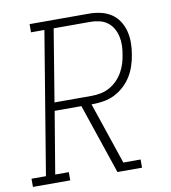

<svg xmlns="http://www.w3.org/2000/svg" viewBox="-97 -806 780 877"><g transform="rotate(-10 292.5 -367.5)"><path d="M-15 0V-38H52L161 -697H99V-735H375Q402 -735 428.5 -729Q455 -723 476.5 -709Q498 -695 512.5 -673Q527 -651 533.5 -625.5Q540 -600 540 -572.5Q540 -545 535 -517Q531 -492 523 -467Q515 -442 501 -419Q487 -396 466.5 -377Q446 -358 422 -346Q398 -334 372 -329.5Q346 -325 321 -325H314L411 -38H491V0H377L267 -325H143L95 -38H158V0ZM321 -363Q342 -363 363 -367Q384 -371 403.5 -381.5Q423 -392 439 -408Q455 -424 466 -443Q477 -462 483.5 -482.5Q490 -503 493 -524Q497 -545 497.5 -566.5Q498 -588 493.5 -608Q489 -628 479 -645.5Q469 -663 453 -675Q437 -687 416.5 -692Q396 -697 375 -697H204L149 -363Z"/></g></svg>

Font: Iosevka Etoile XLtObl
Style: Regular
Weight: 200
Italic angle: -9°
Designer: Belleve Invis
Foundry: Belleve Invis
Version: Version 15.5.2; ttfautohint (v1.8.4)